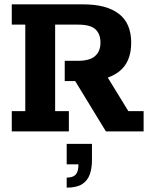

<svg xmlns="http://www.w3.org/2000/svg" viewBox="-20 -603 691 881"><path d="M34 0V-93H96V-490H34V-583H362Q469 -583 525.5 -539.5Q582 -496 582 -407Q582 -317 525.5 -274Q469 -231 369 -231H350L456 -277L569 -93H639V0H466L325 -231H277V-324H338Q392 -324 416.5 -346Q441 -368 441 -407Q441 -447 418 -468.5Q395 -490 338 -490H233V-93H296V0ZM286 258V212Q315 212 327.5 198Q340 184 340 151H286V57H402V131Q402 170 391.5 198.5Q381 227 356 242.5Q331 258 286 258Z"/></svg>

Font: Rokkitt
Style: Bold
Weight: 700
Designer: Vernon Adams
Foundry: Vernon Adams
Version: Version 3.103